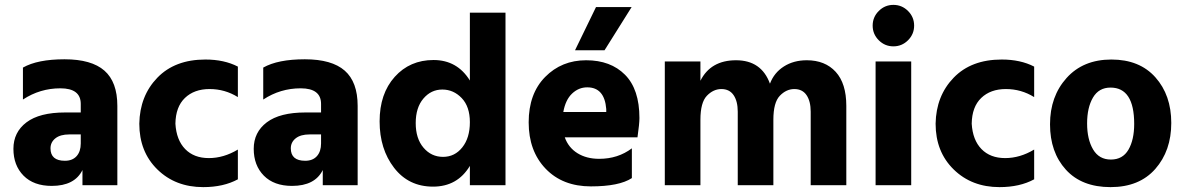

<svg xmlns="http://www.w3.org/2000/svg" viewBox="-20 -759 4856 787"><path d="M192 3Q118 3 76.5 -39Q35 -81 35 -149Q35 -217 88.5 -257.5Q142 -298 247 -298H311V-333Q311 -397 227.5 -397Q144 -397 74 -351V-482Q134 -516 244.5 -516Q355 -516 408 -469.5Q461 -423 461 -325V0H318V-62Q286 3 192 3ZM246 -100Q277 -100 294 -119Q311 -138 311 -171V-208H264Q227 -208 207 -192Q187 -176 187 -151Q187 -100 246 -100Z M813 8Q699 8 625 -64.5Q551 -137 551 -252Q553 -366 625 -440.5Q697 -515 822 -515Q899 -515 955 -486V-361Q902 -394 839 -394Q776 -394 738 -357.5Q700 -321 699 -252Q703 -185 739 -148Q775 -111 836 -111Q897 -111 955 -146V-24Q896 8 813 8Z M1177 3Q1103 3 1061.5 -39Q1020 -81 1020 -149Q1020 -217 1073.5 -257.5Q1127 -298 1232 -298H1296V-333Q1296 -397 1212.5 -397Q1129 -397 1059 -351V-482Q1119 -516 1229.5 -516Q1340 -516 1393 -469.5Q1446 -423 1446 -325V0H1303V-62Q1271 3 1177 3ZM1231 -100Q1262 -100 1279 -119Q1296 -138 1296 -171V-208H1249Q1212 -208 1192 -192Q1172 -176 1172 -151Q1172 -100 1231 -100Z M2052 0H1906V-79Q1855 6 1755 6Q1655 6 1595.5 -71Q1536 -148 1536 -261.5Q1536 -375 1598 -444Q1660 -513 1757 -513Q1854 -513 1906 -429V-707H2052ZM1793 -392Q1747 -392 1715.5 -355Q1684 -318 1684 -254.5Q1684 -191 1716 -153.5Q1748 -116 1796 -116Q1844 -116 1875 -155Q1906 -194 1906 -258Q1906 -322 1872.5 -357Q1839 -392 1793 -392Z M2458 -553H2337L2423 -730H2569ZM2387 -401Q2352 -401 2325 -375.5Q2298 -350 2289 -300H2465V-312Q2458 -401 2387 -401ZM2570 -29Q2518 5 2402 5Q2286 5 2216.5 -67.5Q2147 -140 2147 -257.5Q2147 -375 2214.5 -443.5Q2282 -512 2382.5 -512Q2483 -512 2542 -452.5Q2601 -393 2601 -275Q2601 -252 2593 -196H2295Q2310 -154 2347 -131Q2384 -108 2436 -108Q2513 -108 2570 -151Z M3449 0H3303V-301Q3303 -344 3286 -369Q3269 -394 3236 -394Q3203 -394 3176.5 -366.5Q3150 -339 3150 -268V0H3004V-301Q3004 -344 2987 -369Q2970 -394 2937 -394Q2904 -394 2877.5 -366.5Q2851 -339 2851 -268V0H2705V-507H2851V-428Q2893 -512 2997 -512Q3101 -512 3136 -416Q3153 -461 3193 -486.5Q3233 -512 3287 -512Q3362 -512 3405.5 -464.5Q3449 -417 3449 -325Z M3702 -714Q3727 -689 3727 -654Q3727 -619 3702 -594Q3677 -569 3642 -569Q3607 -569 3582 -594Q3557 -619 3557 -654Q3557 -689 3582 -714Q3607 -739 3642 -739Q3677 -739 3702 -714ZM3715 0H3569V-507H3715Z M4077 8Q3963 8 3889 -64.5Q3815 -137 3815 -252Q3817 -366 3889 -440.5Q3961 -515 4086 -515Q4163 -515 4219 -486V-361Q4166 -394 4103 -394Q4040 -394 4002 -357.5Q3964 -321 3963 -252Q3967 -185 4003 -148Q4039 -111 4100 -111Q4161 -111 4219 -146V-24Q4160 8 4077 8Z M4629 -251Q4629 -400 4532 -400Q4484 -400 4460 -359Q4436 -318 4436 -253Q4436 -188 4460.5 -146.5Q4485 -105 4533.5 -105Q4582 -105 4605.5 -145.5Q4629 -186 4629 -251ZM4535.5 -515Q4651 -515 4716 -442Q4781 -369 4781 -255Q4781 -141 4715.5 -66.5Q4650 8 4532 8Q4414 8 4349 -63.5Q4284 -135 4284 -249.5Q4284 -364 4352 -439.5Q4420 -515 4535.5 -515Z"/></svg>

Font: Hind Madurai
Style: Bold
Weight: 700
Designer: Jyotish Sonowal
Foundry: Indian Type Foundry
Version: Version 0.702;PS 1.0;hotconv 1.0.81;makeotf.lib2.5.63406